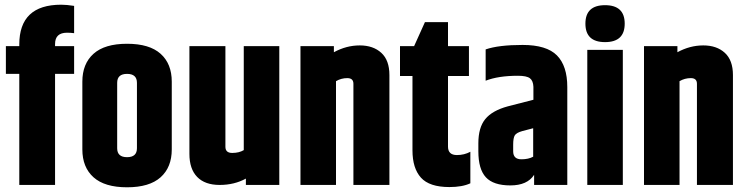

<svg xmlns="http://www.w3.org/2000/svg" viewBox="-20 -786 3175 816"><path d="M62 -597Q62 -766 240 -766Q263 -766 295 -761V-645Q279 -647 265 -647Q214 -647 214 -599V-590H295V-472H214V0H62V-472H5V-590H62Z M562 -434Q562 -472 520 -472Q478 -472 478 -434V-156Q478 -118 520 -118Q562 -118 562 -156ZM330 -439Q330 -515 377.5 -557.5Q425 -600 520 -600Q615 -600 662.5 -557.5Q710 -515 710 -439V-151Q710 -75 662.5 -32.5Q615 10 520 10Q425 10 377.5 -32.5Q330 -75 330 -151Z M1016 -590H1167V0H1025V-27Q976 0 913.5 0Q851 0 818 -34Q785 -68 785 -132V-590H938V-162Q938 -136 967 -136Q996 -136 1016 -148Z M1399 -564Q1452 -593 1509 -593Q1566 -593 1600.5 -561.5Q1635 -530 1635 -467V0H1482V-430Q1482 -454 1456 -454Q1430 -454 1408 -441V0H1257V-590H1399Z M1922 -127Q1953 -127 1979 -141V-7Q1945 9 1890 9Q1805 9 1769 -31Q1733 -71 1733 -147V-463H1680V-590H1740L1786 -692H1884V-590H1973V-463H1884V-163Q1884 -127 1922 -127Z M2161 -171V-143Q2161 -109 2196 -109Q2226 -109 2246 -120V-241L2200 -229Q2175 -222 2168 -211Q2161 -200 2161 -171ZM2044 -576Q2099 -595 2201 -595Q2303 -595 2347 -550.5Q2391 -506 2391 -416V0H2250V-43Q2221 2 2149 2Q2077 2 2045 -32.5Q2013 -67 2013 -143V-177Q2013 -244 2042.5 -280Q2072 -316 2138 -334L2247 -362V-417Q2246 -443 2232 -453.5Q2218 -464 2181 -464Q2098 -464 2044 -443Z M2551.5 -607Q2468 -607 2468 -685.5Q2468 -764 2551.5 -764Q2635 -764 2635 -685.5Q2635 -607 2551.5 -607ZM2476 -574H2627V0H2476Z M2859 -564Q2912 -593 2969 -593Q3026 -593 3060.5 -561.5Q3095 -530 3095 -467V0H2942V-430Q2942 -454 2916 -454Q2890 -454 2868 -441V0H2717V-590H2859Z"/></svg>

Font: Khand
Style: Bold
Weight: 700
Designer: Devanagari: Sanchit Sawaria, Jyotish Sonowal; Latin: Satya Rajpurohit
Foundry: Indian Type Foundry
Version: Version 1.101;PS 1.0;hotconv 1.0.78;makeotf.lib2.5.61930; tt